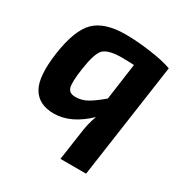

<svg xmlns="http://www.w3.org/2000/svg" viewBox="-162 -635 913 953"><g transform="rotate(30 294.5 -158.5)"><path d="M315 190 337 38Q345 -29 364 -78Q270 12 173 12Q87 12 51 -49Q15 -110 35 -252Q56 -397 112 -452Q168 -507 288 -507Q352 -507 431 -496Q510 -485 556 -468L462 190ZM369 -187 398 -396Q365 -398 319 -398Q248 -396 223.5 -370.5Q199 -345 185 -250Q173 -168 181 -140.5Q189 -113 225 -113Q260 -113 291.5 -130.5Q323 -148 369 -187Z"/></g></svg>

Font: Exo 2.0
Style: Bold Italic
Weight: 700
Italic angle: -8°
Designer: Natanael Gama
Version: Version 1.001;PS 001.001;hotconv 1.0.70;makeotf.lib2.5.58329